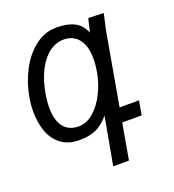

<svg xmlns="http://www.w3.org/2000/svg" viewBox="-136 -666 872 962"><g transform="rotate(-20 300.0 -184.5)"><path d="M190 10Q131 10 92.8 -19.2Q54.5 -48.5 37.2 -96.5Q20 -144.5 20 -203Q20 -240.5 27 -280Q39.5 -351 73 -415.2Q106.5 -479.5 158 -519.8Q209.5 -560 273 -560Q331.5 -560 368 -541.2Q404.5 -522.5 422.5 -478.5L439.5 -550L521 -547L512.5 -507.5Q502.5 -466 498 -439L434 -75.5H537.5L524 0H420.5L387 191H303L349 -62.5Q313.5 -21 277.5 -5.5Q241.5 10 190 10ZM388 -280Q394.5 -317 394.5 -350Q394.5 -419 365.2 -455Q336 -491 286.5 -491Q244.5 -491 208.5 -464Q172.5 -437 146.8 -386.5Q121 -336 109 -268Q102 -227 102 -195Q102 -128.5 129.5 -92.2Q157 -56 209.5 -56Q253.5 -56 291 -89.5Q328.5 -123 353.5 -174.5Q378.5 -226 388 -280Z"/></g></svg>

Font: JuliaMono Italic
Style: Regular
Weight: 400
Italic angle: -9°
Monospace: yes
Designer: cormullion
Foundry: corm
Version: Version 0.049; ttfautohint (v1.8.4)